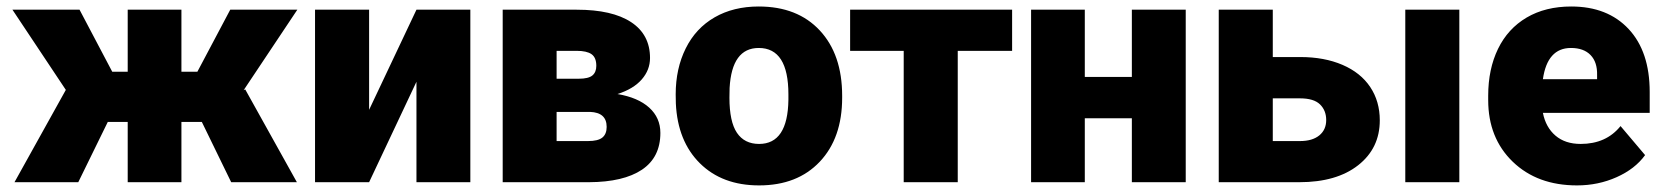

<svg xmlns="http://www.w3.org/2000/svg" viewBox="-20 -558 5092 588"><path d="M598.1 -184.6H535.6V0H371.1V-184.6H310.1L219.7 0H24.4L181.6 -282.7L18.1 -528.3H223.6L323.7 -338.4H371.1V-528.3H535.6V-338.4H584.5L685.1 -528.3H890.6L726.1 -281.7L731 -284.2L889.2 0H688Z M1255.4 -528.3H1420.4V0H1255.4V-307.6L1110.4 0H944.8V-528.3H1110.4V-221.7Z M1519.5 0V-528.3H1746.1Q1855 -528.3 1912.8 -490.2Q1970.7 -452.1 1970.7 -380.4Q1970.7 -343.8 1945.3 -314.7Q1919.9 -285.6 1871.1 -270Q1934.1 -259.3 1968.3 -228.3Q2002.4 -197.3 2002.4 -150.9Q2002.4 -76.2 1946 -38.3Q1889.6 -0.5 1783.7 0ZM1684.6 -215.3V-126H1780.8Q1811.5 -126 1824.7 -136.7Q1837.9 -147.5 1837.9 -169.4Q1837.9 -213.4 1787.1 -215.3ZM1684.6 -316.9H1752.4Q1782.2 -316.9 1794.2 -326.9Q1806.2 -336.9 1806.2 -356.4Q1806.2 -381.8 1791.5 -392.1Q1776.9 -402.3 1746.1 -402.3H1684.6Z M2049.3 -269Q2049.3 -348.1 2080.1 -409.9Q2110.8 -471.7 2168.5 -504.9Q2226.1 -538.1 2303.7 -538.1Q2422.4 -538.1 2490.7 -464.6Q2559.1 -391.1 2559.1 -264.6V-258.8Q2559.1 -135.3 2490.5 -62.7Q2421.9 9.8 2304.7 9.8Q2191.9 9.8 2123.5 -57.9Q2055.2 -125.5 2049.8 -241.2ZM2213.9 -258.8Q2213.9 -185.5 2236.8 -151.4Q2259.8 -117.2 2304.7 -117.2Q2392.6 -117.2 2394.5 -252.4V-269Q2394.5 -411.1 2303.7 -411.1Q2221.2 -411.1 2214.4 -288.6Z M3079.6 -402.3H2913.1V0H2747.6V-402.3H2583.5V-528.3H3079.6Z M3611.3 0H3446.3V-195.8H3302.2V0H3137.7V-528.3H3302.2V-322.3H3446.3V-528.3H3611.3Z M3877.9 -383.3H3962.4Q4035.6 -383.3 4091.3 -359.4Q4147 -335.4 4176.3 -291.5Q4205.6 -247.6 4205.6 -189.5Q4205.6 -104 4139.4 -52Q4073.2 0 3959 0H3712.4V-528.3H3877.9ZM4449.2 0H4283.7V-528.3H4449.2ZM3877.9 -256.8V-126H3961.4Q3999 -126 4020.3 -143.3Q4041.5 -160.6 4041.5 -190.4Q4041.5 -219.7 4022.5 -238.3Q4003.4 -256.8 3961.4 -256.8Z M4809.6 9.8Q4688 9.8 4612.8 -62.7Q4537.6 -135.3 4537.6 -251.5V-265.1Q4537.6 -346.2 4567.6 -408.2Q4597.7 -470.2 4655.3 -504.2Q4712.9 -538.1 4792 -538.1Q4903.3 -538.1 4967.8 -469Q5032.2 -399.9 5032.2 -276.4V-212.4H4705.1Q4713.9 -168 4743.7 -142.6Q4773.4 -117.2 4820.8 -117.2Q4898.9 -117.2 4942.9 -171.9L5018.1 -83Q4987.3 -40.5 4930.9 -15.4Q4874.5 9.8 4809.6 9.8ZM4791 -411.1Q4718.8 -411.1 4705.1 -315.4H4871.1V-328.1Q4872.1 -367.7 4851.1 -389.4Q4830.1 -411.1 4791 -411.1Z"/></svg>

Font: Roboto
Style: Regular
Weight: 900
Designer: Google
Version: Version 2.001171; 2014